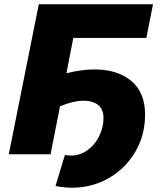

<svg xmlns="http://www.w3.org/2000/svg" viewBox="-20 -720 748 896"><path d="M322 -543 290 -378Q359 -396 421 -396Q528 -396 592.5 -342.5Q657 -289 657 -185Q657 -89 611 -11Q565 67 487 111.5Q409 156 315 156Q281 156 239 148L283 3Q298 6 312 6Q353 6 388 -19Q423 -44 443 -85Q463 -126 463 -169Q463 -210 438 -230Q413 -250 371 -250Q323 -250 260 -224L216 0H21L161 -700H694L663 -543Z"/></svg>

Font: Montserrat Alternates ExtraBold
Style: Italic
Weight: 800
Italic angle: -11.3°
Designer: Julieta Ulanovsky
Foundry: Julieta Ulanovsky
Version: Version 7.200